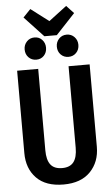

<svg xmlns="http://www.w3.org/2000/svg" viewBox="-67 -1096 671 1153"><g transform="rotate(-5 268.5 -519.5)"><path d="M487 -194Q487 -103 430.5 -44.5Q374 14 269 14Q162 14 106 -43.5Q50 -101 50 -194V-691H177V-200Q177 -142 199 -113.5Q221 -85 269 -85Q316 -85 338 -113.5Q360 -142 360 -200V-691H487ZM377 -1053 421 -1006 306 -883H231L116 -1006L161 -1053L269 -971ZM235 -814Q235 -785 217 -766Q199 -747 171 -747Q143 -747 124.5 -766Q106 -785 106 -814Q106 -842 124.5 -861.5Q143 -881 171 -881Q199 -881 217 -861.5Q235 -842 235 -814ZM430 -814Q430 -785 411.5 -766Q393 -747 365 -747Q337 -747 318.5 -766Q300 -785 300 -814Q300 -842 318.5 -861.5Q337 -881 365 -881Q393 -881 411.5 -861.5Q430 -842 430 -814Z"/></g></svg>

Font: Fira Sans Extra Condensed Medium
Style: Regular
Weight: 500
Width: 1
Designer: Carrois Corporate & Edenspiekermann AG
Foundry: Carrois Corporate GbR & Edenspiekermann AG
Version: Version 4.203